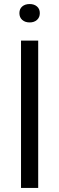

<svg xmlns="http://www.w3.org/2000/svg" viewBox="-20 -930 293 950"><path d="M84 0V-729H169V0ZM127 -819Q104 -819 90 -831.5Q76 -844 76 -865Q76 -886 90 -898Q104 -910 127 -910Q149 -910 163 -898Q177 -886 177 -865Q177 -844 163 -831.5Q149 -819 127 -819Z"/></svg>

Font: Mona Sans
Style: Regular
Weight: 400
Designer: Deni Anggara
Foundry: GitHub
Version: Version 2.000;Glyphs 3.2.3 (3260)